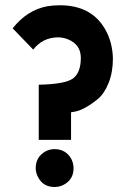

<svg xmlns="http://www.w3.org/2000/svg" viewBox="-20 -707 489 748"><path d="M29.3 -596.7Q85.9 -668 164.1 -682.6Q187.5 -686.5 212.9 -686.5Q335 -686.5 388.7 -594.7Q418 -544.9 419.9 -479.5Q419.9 -425.8 403.3 -384.3Q386.7 -342.8 362.3 -322.3Q337.9 -301.8 314 -288.6Q290 -275.4 273.4 -272.5L256.8 -269.5V-162.1H130.9V-377Q233.4 -378.9 264.6 -401.4Q294.9 -424.8 294.9 -481.4Q294.9 -533.2 245.1 -553.7Q225.6 -561.5 205.1 -561.5Q145.5 -560.5 109.4 -513.7ZM119.1 -51.8Q119.1 -95.7 157.2 -117.2Q173.8 -126 192.4 -126Q236.3 -126 257.8 -87.9Q266.6 -70.3 266.6 -51.8Q266.6 -7.8 228.5 12.7Q211.9 21.5 192.4 21.5Q147.5 21.5 127.9 -17.6Q119.1 -34.2 119.1 -51.8Z"/></svg>

Font: Post No Bills Colombo
Style: ExtraBold
Weight: 900
Designer: Kosala Senevirathne, Siva Puranthara, Lasantha Premarathna, Tharique Azeez
Foundry: Mooniak
Version: Version 1.220 ; ttfautohint (v1.5)